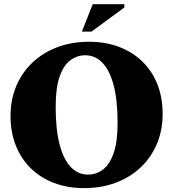

<svg xmlns="http://www.w3.org/2000/svg" viewBox="-20 -904 846 938"><path d="M415.5 -700Q495.5 -700 561.5 -675Q627.5 -650 675.2 -603.8Q723 -557.5 748.8 -492.5Q774.5 -427.5 774.5 -347.5Q774.5 -267 746.2 -200.5Q718 -134 666.8 -85.8Q615.5 -37.5 545.2 -11.2Q475 15 391 15Q310.5 15 244.5 -10Q178.5 -35 131 -81.2Q83.5 -127.5 57.5 -192.5Q31.5 -257.5 31.5 -337.5Q31.5 -418 59.8 -484.5Q88 -551 139.5 -599.2Q191 -647.5 261 -673.8Q331 -700 415.5 -700ZM409.5 -51Q450 -51 482.8 -75.5Q515.5 -100 535 -155.5Q554.5 -211 554.5 -303.5Q554.5 -414 535.2 -487.2Q516 -560.5 480.5 -597.2Q445 -634 396.5 -634Q356.5 -634 323.5 -609.5Q290.5 -585 271.2 -529.8Q252 -474.5 252 -381.5Q252 -271.5 271.2 -198Q290.5 -124.5 326 -87.8Q361.5 -51 409.5 -51ZM380 -749.5 433 -883.5H587.5V-867.5L427 -749.5Z"/></svg>

Font: Newsreader 36pt ExtraBold
Style: Regular
Weight: 800
Designer: Hugues Gentile
Foundry: Production Type
Version: Version 1.003